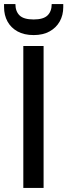

<svg xmlns="http://www.w3.org/2000/svg" viewBox="-41 -927 332 947"><path d="M74 0V-700H174V0ZM125 -754Q78 -754 45.5 -772Q13 -790 -4 -821Q-21 -852 -21 -892V-907H35Q35 -871 55.5 -851Q76 -831 125 -831Q173 -831 193.5 -851Q214 -871 214 -907H271V-892Q271 -852 253.5 -821Q236 -790 203.5 -772Q171 -754 125 -754Z"/></svg>

Font: DM Sans 12pt Medium
Style: Regular
Weight: 500
Version: Version 4.004;gftools[0.9.30]